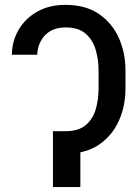

<svg xmlns="http://www.w3.org/2000/svg" viewBox="-20 -757 556 777"><path d="M218.8 -226.1H245.1Q298.3 -226.1 327.4 -251Q356.4 -275.9 367.7 -315.7Q378.9 -355.5 378.9 -398.9V-472.2Q378.9 -514.2 367.7 -554Q356.4 -593.8 327.6 -619.9Q298.8 -646 245.1 -646Q193.4 -646 163.3 -615.5Q133.3 -585 130.4 -535.6H27.8Q29.3 -593.8 57.1 -639.4Q85 -685.1 133.1 -711.2Q181.2 -737.3 244.6 -737.3Q326.2 -737.3 379.9 -700.7Q433.6 -664.1 460.7 -603.8Q487.8 -543.5 487.8 -472.2V-398.9Q487.8 -327.6 460.7 -267.6Q433.6 -207.5 379.9 -171.1Q326.2 -134.8 244.6 -134.8H218.8ZM305.2 -226.1V0H194.3V-226.1Z"/></svg>

Font: Inter Cardless Display
Style: Regular
Weight: 400
Designer: Rasmus Andersson
Foundry: rsms
Version: Version 4.001;git-9221beed3